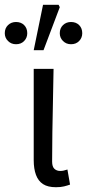

<svg xmlns="http://www.w3.org/2000/svg" viewBox="-59 -774 364 803"><path d="M175 9Q141 9 121 -4Q101 -17 91.5 -42.5Q82 -68 82 -104V-486H165Q164 -420 162.5 -352.5Q161 -285 160 -220.5Q159 -156 159 -98Q159 -77 168.5 -68Q178 -59 193 -59Q200 -59 207 -60.5Q214 -62 223 -65L234 -2Q223 2 209 5.5Q195 9 175 9ZM8 -589Q-12 -589 -25.5 -602.5Q-39 -616 -39 -635Q-39 -656 -25.5 -669Q-12 -682 8 -682Q29 -682 42 -669Q55 -656 55 -635Q55 -616 42 -602.5Q29 -589 8 -589ZM238 -589Q218 -589 204.5 -602.5Q191 -616 191 -635Q191 -656 204.5 -669Q218 -682 238 -682Q259 -682 272 -669Q285 -656 285 -635Q285 -616 272 -602.5Q259 -589 238 -589ZM82 -564 121 -754H186L191 -744L123 -564Z"/></svg>

Font: Source Sans 3
Style: Regular
Weight: 400
Designer: Paul D. Hunt
Foundry: Adobe
Version: Version 3.046;hotconv 1.0.118;makeotfexe 2.5.65603